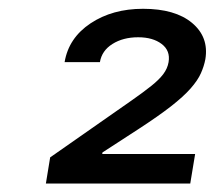

<svg xmlns="http://www.w3.org/2000/svg" viewBox="-20 -860 493 441"><path d="M85.4 -438.5 95.2 -498.5 283.2 -629.9Q309.6 -648.4 327.4 -662.6Q345.2 -676.8 355 -689.7Q364.7 -702.6 367.2 -717.3Q371.6 -743.7 351.3 -759Q331.1 -774.4 297.4 -774.4Q262.7 -774.4 238.3 -759Q213.9 -743.7 209.5 -717.3H128.4Q137.7 -772.9 188 -806.4Q238.3 -839.8 308.6 -839.8Q382.3 -839.8 421.1 -807.4Q460 -774.9 451.7 -724.1Q448.7 -708 441.4 -691.7Q434.1 -675.3 417.7 -656.7Q401.4 -638.2 372.6 -615.7Q343.8 -593.3 298.8 -564L215.3 -509.8L214.8 -506.3H428.2L417 -438.5Z"/></svg>

Font: Inter Variable
Style: Italic
Weight: 400
Italic angle: -9.39999°
Designer: Rasmus Andersson
Foundry: rsms
Version: Version 4.001;git-9221beed3